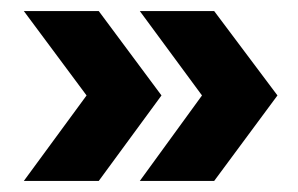

<svg xmlns="http://www.w3.org/2000/svg" viewBox="-20 -425 537 346"><path d="M480 -253 366 -99H232L344 -253L232 -405H366ZM271 -253 158 -99H23L136 -253L23 -405H158Z"/></svg>

Font: Teko Semibold
Style: Regular
Weight: 600
Designer: Manushi Parikh, Jonny Pinhorn
Foundry: Indian Type Foundry
Version: Version 1.105;PS 1.0;hotconv 1.0.78;makeotf.lib2.5.61930; tt